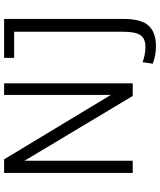

<svg xmlns="http://www.w3.org/2000/svg" viewBox="58 -725 780 936"><g transform="rotate(-90 448.0 -257.0)"><path d="M823.7 -627V-44.4Q823.7 42 790.8 77.6Q757.8 113.3 691.4 113.3Q646.5 113.3 605.5 97.7L612.8 48.3Q651.4 62 687 62Q728 62 744.6 37.4Q761.2 12.7 761.2 -44.4V-578.1H633.8V-627ZM453.1 -627H509.8V0H448.2L132.3 -527.8V0H72.8V-627H139.2L453.1 -106.9Z"/></g></svg>

Font: Anaheim
Style: Regular
Weight: 400
Designer: vernon adams
Foundry: vernon adams
Version: Version 1.002; ttfautohint (v0.93.5-3d13) -l 8 -r 50 -G 200 